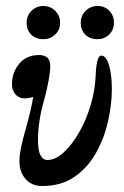

<svg xmlns="http://www.w3.org/2000/svg" viewBox="-20 -609 416 642"><path d="M121 13Q86 13 65.5 -10.5Q45 -34 45 -70Q45 -91 51 -119Q57 -147 67 -181Q76 -214 82 -239.5Q88 -265 91 -285Q76 -280 63 -280Q44 -280 32 -293Q20 -306 20 -328Q20 -366 44 -395.5Q68 -425 111 -425Q128 -425 138 -416.5Q148 -408 148 -388Q148 -369 142.5 -339.5Q137 -310 128 -276Q117 -239 112 -204.5Q107 -170 107 -142Q107 -105 115.5 -89.5Q124 -74 139 -74Q165 -74 192.5 -99Q220 -124 244 -165.5Q268 -207 283 -257Q298 -307 300 -358Q301 -387 305.5 -405Q310 -423 319 -423Q335 -423 344.5 -391Q354 -359 354 -311Q354 -261 341.5 -204.5Q329 -148 301.5 -98.5Q274 -49 229.5 -18Q185 13 121 13ZM125 -478Q99 -478 84 -493.5Q69 -509 69 -532Q69 -557 85.5 -573Q102 -589 125 -589Q149 -589 165 -572.5Q181 -556 181 -534Q181 -509 164.5 -493.5Q148 -478 125 -478ZM306 -478Q280 -478 265 -493.5Q250 -509 250 -532Q250 -557 266.5 -573Q283 -589 306 -589Q330 -589 345.5 -573Q361 -557 361 -534Q361 -509 345 -493.5Q329 -478 306 -478Z"/></svg>

Font: Junicode Two Beta Condensed Medium
Style: Italic
Weight: 500
Width: 3
Italic angle: -9°
Version: Version 1.053; ttfautohint (v1.8.4)